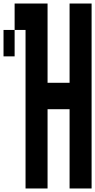

<svg xmlns="http://www.w3.org/2000/svg" viewBox="-20 -1050 540 1090"><path d="M500 -1030V20H375V-430H250V20H125V-880H63V-1030H250V-580H375V-1030ZM0 -880H63V-730H0Z"/></svg>

Font: 2P VHS
Style: Regular
Weight: 400
Designer: CodeMan38
Foundry: CodeMan38
Version: Version 3.000